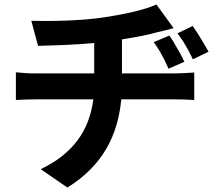

<svg xmlns="http://www.w3.org/2000/svg" viewBox="-20 -785 980 858"><path d="M772 -569C761 -590 749 -609 737 -626L667 -597C682 -576 693 -559 702 -541C713 -523 721 -504 733 -478L804 -509C795 -529 784 -549 772 -569ZM878 -612C866 -632 853 -652 841 -669L773 -636C788 -616 799 -600 809 -582C820 -565 829 -546 842 -520L912 -554C902 -572 890 -592 878 -612ZM267 -341H397C379 -199 304 -97 162 -29L281 53C439 -44 507 -181 522 -341H765C791 -341 822 -340 848 -338V-461C826 -459 782 -457 762 -457H525V-609C582 -618 638 -628 683 -641C699 -645 724 -650 756 -659L679 -765C631 -742 536 -721 442 -707C337 -691 193 -690 120 -692L150 -580C213 -582 311 -584 401 -593V-457H269H137C108 -457 76 -459 51 -462V-338C75 -340 110 -341 138 -341Z"/></svg>

Font: GenSekiGothic2 TW B
Style: Regular
Weight: 700
Version: Version 2.100;PS 2.1;hotconv 16.6.51;makeotf.lib2.5.65220 DE